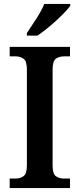

<svg xmlns="http://www.w3.org/2000/svg" viewBox="-20 -951 402 971"><path d="M29 0V-48H59Q82 -48 99 -60Q116 -72 116 -114V-599Q116 -642 99 -654Q82 -666 59 -666H29V-714H334V-666H304Q279 -666 262.5 -654Q246 -642 246 -599V-114Q246 -72 262.5 -60Q279 -48 304 -48H334V0ZM116 -784Q137 -815 163.5 -856Q190 -897 204 -931H335V-921Q323 -904 294.5 -875.5Q266 -847 232 -818.5Q198 -790 170 -771H116Z"/></svg>

Font: Noto Serif Tamil SemiCondensed SemiBold
Style: Italic
Weight: 600
Width: 4
Italic angle: -12°
Designer: Indian Type Foundry, Tom Grace, and the Monotype Design Team
Foundry: Monotype Imaging Inc.
Version: Version 2.003; ttfautohint (v1.8.4.7-5d5b)